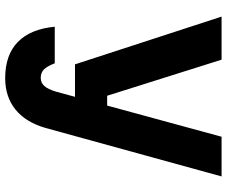

<svg xmlns="http://www.w3.org/2000/svg" viewBox="-87 -568 874 740"><g transform="rotate(90 350.0 -198.0)"><path d="M44 -615H210L349 -174H437L404 -50H228ZM660 -615 473 64Q451 140 402 179.5Q353 219 281 219Q192 219 142 170.5Q92 122 83 28H224Q235 57 247.5 69.5Q260 82 280 82Q299 82 311.5 68Q324 54 333 24L507 -615Z"/></g></svg>

Font: Martian Mono
Style: Bold
Weight: 700
Designer: Roman Shamin
Foundry: Evil Martians
Version: Version 1.000